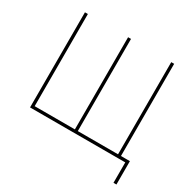

<svg xmlns="http://www.w3.org/2000/svg" viewBox="-188 -922 1280 1272"><g transform="rotate(30 452.0 -286.0)"><path d="M107.9 -727.5H130.4V-22.5H438V-727.5H460.4V-22.5H768.1V-727.5H790.5V0H107.9ZM836.4 156.2V0H783.7V-22.5H858.9V156.2Z"/></g></svg>

Font: Inter 17pt Thin
Style: Regular
Weight: 250
Version: Version 4.001;git-66647c0bb